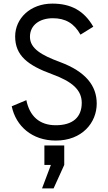

<svg xmlns="http://www.w3.org/2000/svg" viewBox="-20 -766 600 1064"><path d="M289 13C435 13 516 -86 516 -192C516 -291 455 -369 313 -422C210 -460 146 -497 146 -562C146 -628 201 -665 273 -665C342 -665 391 -637 426 -574L497 -618C445 -708 372 -746 270 -746C147 -746 64 -663 64 -564C64 -458 134 -404 268 -355C381 -314 433 -267 433 -196C433 -116 383 -72 289 -72C198 -72 144 -123 126 -211L45 -177C68 -67 158 13 289 13ZM213 278H277L336 148V40H226V148H262Z"/></svg>

Font: Kreadon Medium
Style: Regular
Weight: 500
Designer: kohakuno
Foundry: StudioGnu
Version: Version 1.000;Glyphs 3.1.2 (3151)